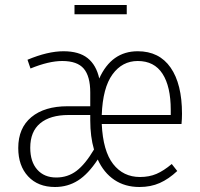

<svg xmlns="http://www.w3.org/2000/svg" viewBox="-20 -737 802 768"><path d="M706 -241H387Q392 -133 432.5 -81Q473 -29 540 -29Q577 -29 606 -41.5Q635 -54 667 -81L689 -53Q655 -21 619 -5Q583 11 538 11Q480 11 437.5 -17.5Q395 -46 371 -99Q333 -41 292 -15Q251 11 200 11Q132 11 92.5 -31.5Q53 -74 53 -145Q53 -225 105.5 -268.5Q158 -312 250 -312H341V-367Q341 -432 315 -462.5Q289 -493 229 -493Q175 -493 102 -463L90 -498Q171 -532 234 -532Q296 -532 330.5 -504.5Q365 -477 377 -423Q426 -532 531 -532Q617 -532 662.5 -466.5Q708 -401 708 -282Q708 -261 706 -241ZM663 -297Q663 -391 630 -442Q597 -493 531 -493Q469 -493 430 -439.5Q391 -386 387 -277H663ZM356 -139Q341 -190 341 -256V-277H254Q181 -277 141 -244Q101 -211 101 -146Q101 -90 129 -58.5Q157 -27 205 -27Q251 -27 286 -53.5Q321 -80 356 -139ZM487 -680H278V-717H487Z"/></svg>

Font: Fira Sans Condensed ExtraLight
Style: Regular
Weight: 275
Width: 3
Designer: Carrois Corporate & Edenspiekermann AG
Foundry: Carrois Corporate GbR & Edenspiekermann AG
Version: Version 4.203